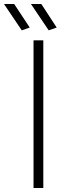

<svg xmlns="http://www.w3.org/2000/svg" viewBox="-77 -942 327 962"><path d="M91 -740H140V0H91ZM32 -790 -57 -922H-6L72 -804ZM167 -790 78 -922H130L207 -804Z"/></svg>

Font: Encode Sans Narrow
Style: ExtraLight
Weight: 200
Designer: Pablo Impallari, Andres Torresi
Foundry: Pablo Impallari, Andres Torresi
Version: Version 1.000; ttfautohint (v1.00) -l 8 -r 50 -G 200 -x 14 -